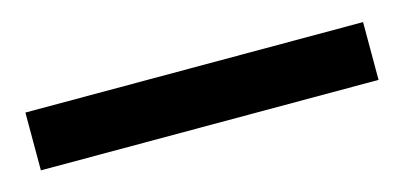

<svg xmlns="http://www.w3.org/2000/svg" viewBox="-26 -80 490 232"><g transform="rotate(-15 218.5 36.0)"><path d="M429.2 72.3H6.8V0H429.2Z"/></g></svg>

Font: Robert Sans Medium
Style: Regular
Weight: 500
Designer: Christian Robertson (extended by Adam Twardoch)
Foundry: Google
Version: Version 12.135;April 2, 2019;FontCreator 11.5.0.2425 64-bit;